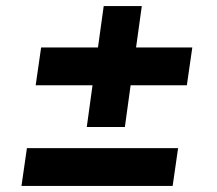

<svg xmlns="http://www.w3.org/2000/svg" viewBox="-20 -615 718 635"><path d="M393 -195 412 -333H598L616 -458H430L449 -595H323L304 -458H116L98 -333H286L267 -195ZM551 0 569 -125H69L51 0Z"/></svg>

Font: Plus Jakarta Sans ExtraBold
Style: Italic
Weight: 800
Italic angle: -8°
Designer: Gumpita Rahayu
Foundry: Tokotype
Version: Version 2.071;gftools[0.9.30]